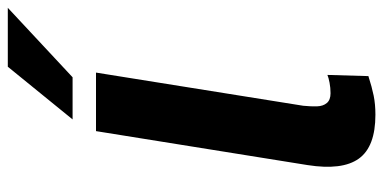

<svg xmlns="http://www.w3.org/2000/svg" viewBox="-265 -706 982 492"><g transform="rotate(-90 226.0 -460.0)"><path d="M178 11Q96 11 65.5 -31.5Q35 -74 49 -163L136 -705H286L201 -174Q199 -154 199.5 -138.5Q200 -123 208 -113.5Q216 -104 233 -104Q247 -104 260 -106.5Q273 -109 280 -112L277 -7Q249 2 227 6.5Q205 11 178 11ZM166 -765 301 -931H452L274 -765Z"/></g></svg>

Font: Nunito Sans 7pt Condensed ExtraBold
Style: Italic
Weight: 800
Width: 3
Italic angle: -9°
Designer: Vernon Adams
Foundry: Vernon Adams
Version: Version 3.101;gftools[0.9.27]